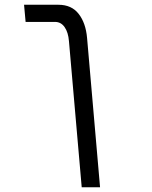

<svg xmlns="http://www.w3.org/2000/svg" viewBox="-20 -629 640 806"><path d="M211 -537H87.5L81 -609H225.5Q280.5 -609 310.2 -570.8Q340 -532.5 345.5 -470L400 157H323L269.5 -456Q266.5 -493.5 251.2 -515.2Q236 -537 211 -537Z"/></svg>

Font: JuliaMono Light
Style: Italic
Weight: 300
Italic angle: -9°
Monospace: yes
Designer: cormullion
Foundry: corm
Version: Version 0.054; ttfautohint (v1.8.4)